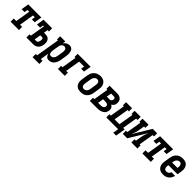

<svg xmlns="http://www.w3.org/2000/svg" viewBox="440 -2228 4120 4120"><g transform="rotate(45 2500.0 -168.0)"><path d="M76 0V-96H153L209 -434H154L142 -357H54L83 -530H480L451 -357H364L377 -434H322L266 -96H331V0Z M556 0V-96H597L653 -434H627L615 -357H519L547 -530H807V-434H766L750 -339H792Q815 -339 838 -334.5Q861 -330 879.5 -317.5Q898 -305 910.5 -286Q923 -267 928.5 -245.5Q934 -224 933.5 -200Q933 -176 930 -152Q925 -123 912.5 -93.5Q900 -64 876.5 -42Q853 -20 823 -10Q793 0 763 0ZM710 -96H763Q775 -96 786 -103Q797 -110 803.5 -121Q810 -132 813.5 -143.5Q817 -155 819 -167Q821 -179 822 -191Q823 -203 820.5 -214.5Q818 -226 811 -234.5Q804 -243 792 -243H734Z M948 205V109H989L1079 -434H1050V-530H1207L1196 -458Q1206 -476 1221 -491.5Q1236 -507 1254 -517.5Q1272 -528 1291.5 -533Q1311 -538 1331 -538Q1356 -538 1379 -528.5Q1402 -519 1416 -500Q1430 -481 1437 -457.5Q1444 -434 1446 -409Q1448 -384 1445.5 -358.5Q1443 -333 1439 -308L1418 -178Q1414 -155 1407.5 -133Q1401 -111 1390 -90Q1379 -69 1363.5 -50Q1348 -31 1328 -17.5Q1308 -4 1285 2Q1262 8 1240 8Q1219 8 1199.5 1.5Q1180 -5 1167 -19Q1154 -33 1146 -51Q1138 -69 1134 -89L1102 109H1155V205ZM1208 -88Q1228 -88 1246.5 -97Q1265 -106 1278 -121.5Q1291 -137 1298 -155.5Q1305 -174 1308 -193L1329 -323Q1331 -337 1332 -350.5Q1333 -364 1332 -376.5Q1331 -389 1327 -401.5Q1323 -414 1314.5 -423.5Q1306 -433 1294 -437.5Q1282 -442 1269 -442Q1251 -442 1234.5 -435Q1218 -428 1205.5 -414Q1193 -400 1186.5 -383.5Q1180 -367 1178 -350L1156 -220Q1154 -206 1152.5 -192Q1151 -178 1151.5 -164Q1152 -150 1154.5 -136.5Q1157 -123 1163.5 -112Q1170 -101 1182 -94.5Q1194 -88 1208 -88Z M1513 0V-96H1555L1611 -434H1582V-530H1976L1947 -357H1860L1873 -434H1723L1667 -96H1720V0Z M2205 8Q2176 8 2148 2Q2120 -4 2097 -19.5Q2074 -35 2059 -58Q2044 -81 2037 -108Q2030 -135 2030.5 -164Q2031 -193 2036 -222L2057 -352Q2062 -377 2070 -401.5Q2078 -426 2092.5 -448.5Q2107 -471 2127.5 -489Q2148 -507 2172 -518Q2196 -529 2221 -535Q2246 -541 2271 -541Q2300 -541 2327.5 -533Q2355 -525 2378 -510Q2401 -495 2416 -472Q2431 -449 2438 -422Q2445 -395 2444.5 -366Q2444 -337 2439 -308L2418 -178Q2414 -153 2405.5 -128.5Q2397 -104 2382.5 -81.5Q2368 -59 2348 -41Q2328 -23 2304 -12Q2280 -1 2254.5 3.5Q2229 8 2205 8ZM2207 -88Q2226 -88 2245 -96.5Q2264 -105 2277.5 -120.5Q2291 -136 2298 -155Q2305 -174 2308 -193L2329 -323Q2331 -337 2332 -350.5Q2333 -364 2332 -377Q2331 -390 2326.5 -402.5Q2322 -415 2313.5 -424Q2305 -433 2292.5 -437.5Q2280 -442 2266 -442Q2247 -442 2228.5 -433Q2210 -424 2197 -408.5Q2184 -393 2177.5 -374.5Q2171 -356 2167 -337L2146 -207Q2144 -193 2143 -179.5Q2142 -166 2143 -153Q2144 -140 2148.5 -128Q2153 -116 2161 -106.5Q2169 -97 2181 -92.5Q2193 -88 2207 -88Z M2481 0V-96H2523L2579 -434H2550V-530H2771Q2795 -530 2818 -526.5Q2841 -523 2861 -513.5Q2881 -504 2897 -488.5Q2913 -473 2921.5 -452.5Q2930 -432 2932 -409Q2934 -386 2930 -362Q2928 -348 2923 -334Q2918 -320 2909 -308Q2900 -296 2887.5 -286.5Q2875 -277 2862 -271Q2878 -261 2891 -247.5Q2904 -234 2912 -217Q2920 -200 2921.5 -180Q2923 -160 2920 -140Q2916 -118 2906.5 -96.5Q2897 -75 2880 -58Q2863 -41 2842 -29.5Q2821 -18 2799 -11.5Q2777 -5 2755 -2.5Q2733 0 2711 0ZM2673 -322H2752Q2763 -322 2775 -324.5Q2787 -327 2796.5 -334.5Q2806 -342 2812 -352.5Q2818 -363 2820 -375Q2822 -386 2820 -398Q2818 -410 2811.5 -418.5Q2805 -427 2794 -430.5Q2783 -434 2771 -434H2692ZM2636 -96H2711Q2721 -96 2731 -97Q2741 -98 2751.5 -100.5Q2762 -103 2772 -107.5Q2782 -112 2790 -119.5Q2798 -127 2803 -137Q2808 -147 2810 -157Q2812 -172 2807 -187Q2802 -202 2790.5 -210.5Q2779 -219 2763.5 -222.5Q2748 -226 2733 -226H2657Z M3319 127 3340 0H2981V-96H3023L3079 -434H3050V-530H3233V-434H3192L3136 -96H3284L3340 -434H3311V-530H3494V-434H3452L3396 -96H3443L3406 127Z M3481 0V-96H3523L3579 -434H3550V-530H3733V-434H3692L3672 -318Q3668 -293 3663 -269Q3658 -245 3650.5 -221Q3643 -197 3633.5 -173.5Q3624 -150 3615 -126L3859 -530H3994V-434H3952L3896 -96H3925V0H3742V-96H3784L3803 -212Q3807 -237 3812 -261Q3817 -285 3824.5 -309Q3832 -333 3841.5 -356.5Q3851 -380 3860 -404L3616 0Z M4076 0V-96H4153L4209 -434H4154L4142 -357H4054L4083 -530H4480L4451 -357H4364L4377 -434H4322L4266 -96H4331V0Z M4709 8Q4680 8 4651.5 2Q4623 -4 4600 -19Q4577 -34 4561 -57Q4545 -80 4537.5 -107Q4530 -134 4530.5 -163.5Q4531 -193 4536 -222L4557 -352Q4562 -377 4570 -401.5Q4578 -426 4592.5 -448.5Q4607 -471 4627.5 -489Q4648 -507 4671.5 -518Q4695 -529 4720.5 -533.5Q4746 -538 4770 -538Q4799 -538 4827.5 -532Q4856 -526 4878.5 -510.5Q4901 -495 4916 -472Q4931 -449 4938 -422Q4945 -395 4944.5 -366Q4944 -337 4939 -308L4924 -217H4648L4646 -207Q4644 -193 4643 -179.5Q4642 -166 4643.5 -153Q4645 -140 4649.5 -127.5Q4654 -115 4662.5 -106Q4671 -97 4683.5 -92.5Q4696 -88 4709 -88Q4724 -88 4739 -92Q4754 -96 4767 -105Q4780 -114 4788.5 -128Q4797 -142 4801 -157H4912Q4904 -122 4886 -90.5Q4868 -59 4840 -35.5Q4812 -12 4777.5 -2Q4743 8 4709 8ZM4664 -313H4828L4829 -323Q4831 -337 4832 -350.5Q4833 -364 4832 -377Q4831 -390 4826.5 -402Q4822 -414 4814 -423.5Q4806 -433 4794 -437.5Q4782 -442 4768 -442Q4749 -442 4730 -433.5Q4711 -425 4698 -409.5Q4685 -394 4678 -375Q4671 -356 4667 -337Z"/></g></svg>

Font: Iosevka Slab Oblique
Style: Bold
Weight: 700
Italic angle: -9°
Monospace: yes
Designer: Belleve Invis
Foundry: Belleve Invis
Version: Version 11.1.1; ttfautohint (v1.8.3)